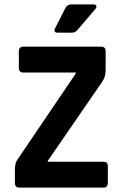

<svg xmlns="http://www.w3.org/2000/svg" viewBox="-20 -856 561 876"><path d="M307 -836H406Q416 -836 419 -830Q422 -824 416 -816L334 -720Q324 -707 308 -707H243Q222 -707 232 -728L277 -817Q286 -836 307 -836ZM48 -21V-81Q48 -114 61 -130L326 -521V-525H87Q66 -525 66 -546V-622Q66 -643 87 -643H442Q462 -643 462 -622V-536Q462 -506 447 -484L198 -122V-118H452Q472 -118 472 -99V-23Q472 0 452 0H69Q48 0 48 -21Z"/></svg>

Font: Rajdhani
Style: Bold
Weight: 700
Designer: Satya Rajpurohit, Jyotish Sonowal
Foundry: Indian Type Foundry
Version: Version 1.201 February 1, 2022